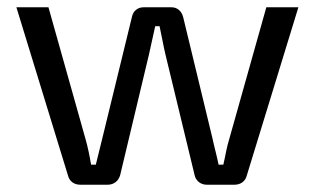

<svg xmlns="http://www.w3.org/2000/svg" viewBox="-20 -507 864 527"><path d="M799 -487H711L610 -128C602 -103 599 -80 593 -55H580C575 -80 568 -104 563 -128L483 -459C479 -476 467 -487 451 -487H374C357 -487 345 -476 342 -460L261 -128L243 -55H230C226 -79 221 -104 214 -128L113 -487H25L167 -24C171 -9 184 0 200 0H276C293 0 306 -11 310 -27L389 -358L406 -435H418C424 -408 428 -383 434 -358L514 -27C517 -11 531 0 547 0H624C640 0 653 -9 657 -24Z"/></svg>

Font: SnT
Style: Regular
Weight: 400
Designer: Natanael Gama
Version: Version 1.001;PS 001.001;hotconv 1.0.70;makeotf.lib2.5.58329